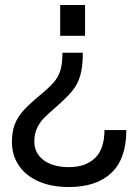

<svg xmlns="http://www.w3.org/2000/svg" viewBox="-20 -540 556 772"><path d="M200 -105Q170 -79 155 -63.5Q140 -48 129 -25Q118 -2 118 29Q118 76 155.5 104Q193 132 257 132Q324 132 362 95.5Q400 59 400 -17H488Q488 98 428 155Q368 212 257 212Q186 212 134.5 189Q83 166 55.5 125Q28 84 28 31Q28 -10 39 -39Q50 -68 71.5 -92.5Q93 -117 132 -150Q175 -185 194.5 -207Q214 -229 222.5 -256Q231 -283 231 -328H313Q313 -271 302.5 -235.5Q292 -200 269 -172.5Q246 -145 200 -105ZM322 -396H222V-520H322Z"/></svg>

Font: Aspekta Variable
Style: Regular
Weight: 400
Designer: Ivo Dolenc
Version: Version 2.100